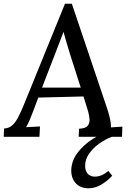

<svg xmlns="http://www.w3.org/2000/svg" viewBox="-33 -739 696 1037"><path d="M355 -719 544 -158Q551 -139 559 -106.5Q567 -74 566 -51L628 -55L626 0H392L394 -44Q429 -45 440.5 -59.5Q452 -74 450.5 -95Q449 -116 443 -137L418 -218L174 -212L141 -125Q133 -105 125.5 -87Q118 -69 108 -52L183 -56L180 0H-13L-11 -45Q15 -46 32.5 -61.5Q50 -77 64.5 -104.5Q79 -132 93 -166L318 -719ZM310 -567Q301 -543 289.5 -513Q278 -483 265 -449L194 -266H403L347 -441Q337 -473 327.5 -505Q318 -537 310 -567ZM445 278Q401 278 375.5 250Q350 222 352 175Q355 126 387.5 84Q420 42 469.5 10.5Q519 -21 573 -38L570 0Q534 14 501 38Q468 62 447.5 92Q427 122 427 155Q426 182 440 198.5Q454 215 480 215Q497 215 515.5 207.5Q534 200 552 184L573 210Q549 237 515 257.5Q481 278 445 278Z"/></svg>

Font: Lora Medium
Style: Italic
Weight: 500
Italic angle: -3°
Designer: Olga Karpushina, Alexei Vanyashin (Cyrillic)
Foundry: Cyreal
Version: Version 3.004